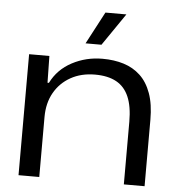

<svg xmlns="http://www.w3.org/2000/svg" viewBox="-52 -782 758 830"><g transform="rotate(5 326.5 -366.5)"><path d="M59 0V-525H147L149 -409H155Q185 -469 245.5 -501Q306 -533 377 -533Q428 -533 469.5 -520Q511 -507 541.5 -478.5Q572 -450 589 -403Q606 -356 606 -288V0H516V-272Q516 -338 498 -380Q480 -422 443.5 -442Q407 -462 351 -462Q291 -462 245.5 -436.5Q200 -411 174.5 -366Q149 -321 149 -260V0ZM298 -593 372 -733H463L367 -593Z"/></g></svg>

Font: Mona Sans Expanded
Style: Regular
Weight: 400
Width: 7
Designer: Deni Anggara
Foundry: GitHub
Version: Version 2.000